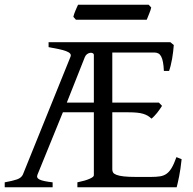

<svg xmlns="http://www.w3.org/2000/svg" viewBox="-20 -794 819 814"><path d="M377.9 -560.5Q377.9 -565.9 373.3 -568.4Q368.7 -570.8 362.3 -570.1Q356 -569.3 349.6 -564.9Q343.3 -560.5 339.8 -552.2L263.2 -358.9H377.9ZM750 -119.1Q745.6 -76.7 739.3 -45.4Q732.9 -14.2 729 0H308.1V-21Q341.3 -27.8 359.6 -35.9Q377.9 -43.9 377.9 -50.8V-317.9H246.6L139.2 -54.2Q132.8 -40 147.9 -32.7Q163.1 -25.4 203.1 -21V0H0V-21Q33.2 -26.9 52 -33.4Q70.8 -40 77.1 -54.2L278.8 -553.2Q282.2 -561.5 277.1 -567.1Q272 -572.8 259.8 -577.4Q247.6 -582 228.8 -585.9Q210 -589.8 186 -594.2V-615.2H702.1L716.8 -603Q715.8 -590.3 714.1 -575.2Q712.4 -560.1 709.7 -544.9Q707 -529.8 703.6 -516.1Q700.2 -502.4 696.8 -493.2H674.8Q673.8 -515.6 670.9 -530.8Q668 -545.9 663.1 -554.9Q658.2 -564 651.1 -567.6Q644 -571.3 634.8 -571.3H456.1V-358.9H653.8L667 -345.2Q662.6 -338.4 657.2 -330.6Q651.9 -322.8 645.8 -315.2Q639.6 -307.6 633.5 -301.3Q627.4 -294.9 622.1 -291Q614.7 -298.3 606.4 -303.2Q598.1 -308.1 586.9 -311.5Q575.7 -314.9 560.5 -316.4Q545.4 -317.9 524.9 -317.9H456.1V-75.2Q456.1 -67.9 459.7 -62.3Q463.4 -56.6 474.4 -52.5Q485.4 -48.3 505.1 -46.1Q524.9 -43.9 557.1 -43.9H620.1Q642.6 -43.9 658.4 -46.4Q674.3 -48.8 686.3 -57.4Q698.2 -65.9 708 -82.5Q717.8 -99.1 728 -127.9ZM621.1 -762.2Q620.1 -756.8 617.7 -749.8Q615.2 -742.7 612.3 -735.6Q609.4 -728.5 606.7 -721.7Q604 -714.8 602.1 -710.4H301.8L291 -722.7Q292 -728 294.4 -734.9Q296.9 -741.7 299.8 -748.8Q302.7 -755.9 305.7 -762.5Q308.6 -769 311 -773.9H610.4Z"/></svg>

Font: Gentium Plus Am
Style: Regular
Weight: 400
Designer: J. Victor Gaultney, Annie Olsen, Iska Routamaa, Becca Hirsbrunner
Foundry: SIL International
Version: Version 5.000